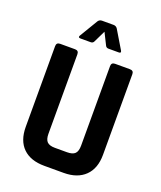

<svg xmlns="http://www.w3.org/2000/svg" viewBox="-152 -932 863 1028"><g transform="rotate(20 280.0 -418.0)"><path d="M392 -707H333Q320 -707 315 -719L282 -785L250 -719Q245 -707 232 -707H174Q158 -707 165 -720L228 -825Q236 -836 250 -836H315Q329 -836 337 -825L400 -720Q407 -707 392 -707ZM394 -643H478Q500 -643 500 -623V-163Q500 -85 456.5 -42.5Q413 0 335 0H225Q146 0 103 -42Q60 -84 60 -163V-622Q60 -643 81 -643H166Q187 -643 187 -622V-169Q187 -137 200.5 -123.5Q214 -110 245 -110H314Q346 -110 359.5 -123.5Q373 -137 373 -169V-622Q373 -643 394 -643Z"/></g></svg>

Font: Rajdhani
Style: Bold
Weight: 700
Designer: Satya Rajpurohit, Jyotish Sonowal
Foundry: Indian Type Foundry
Version: Version 1.201 February 1, 2022